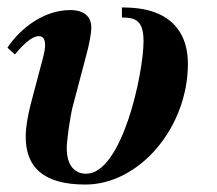

<svg xmlns="http://www.w3.org/2000/svg" viewBox="-27 -482 583 515"><path d="M300 -435C334 -435 358 -429 358 -372C358 -284 300 -16 204 -16C176 -16 152 -35 152 -85C152 -105 161 -169 168 -196L206 -340C212 -362 218 -394 218 -407C218 -436 201 -455 161 -455C91 -455 27 -406 -7 -354L13 -336C32 -359 57 -385 77 -385C91 -385 94 -374 94 -358C93 -341 85 -314 79 -292L55 -201C47 -169 42 -140 42 -115C42 -33 90 13 202 13C347 13 477 -140 477 -311C477 -378 448 -427 388 -449C364 -458 335 -462 300 -462Z"/></svg>

Font: XITS
Style: Bold Italic
Weight: 700
Italic angle: -16.33°
Designer: MicroPress Inc., with final additions and corrections provided by Coen Hoffman, Elsevier (retired)
Version: Version 1.105